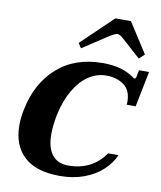

<svg xmlns="http://www.w3.org/2000/svg" viewBox="-104 -1072 977 1165"><g transform="rotate(10 384.5 -490.0)"><path d="M318 -805 511 -990H607L726 -805L693 -775L578 -878Q555 -899 541 -899Q527 -899 494 -878L337 -775ZM50 -250Q50 -302 61 -350Q94 -515 203.5 -612.5Q313 -710 486 -710Q607 -710 681 -654Q682 -653 684 -652Q686 -651 689 -651Q695 -651 698 -659L707 -705H769L725 -486H670L671 -503Q671 -575 626.5 -607Q582 -639 519 -639Q460 -639 409 -605Q358 -571 320 -505.5Q282 -440 263 -350Q250 -279 250 -233Q250 -149 284 -105Q318 -61 383 -61Q531 -61 610 -176H674Q652 -125 606.5 -82.5Q561 -40 494 -15Q427 10 345 10Q197 10 123.5 -59Q50 -128 50 -250Z"/></g></svg>

Font: Taviraj Black
Style: Italic
Weight: 900
Italic angle: -12°
Designer: Katatrad Team
Foundry: CadsonDemak
Version: Version 1.001